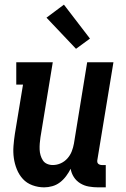

<svg xmlns="http://www.w3.org/2000/svg" viewBox="-20 -798 540 826"><path d="M170 8Q144 8 119.5 -1Q95 -10 78.5 -28Q62 -46 52.5 -69.5Q43 -93 39.5 -118Q36 -143 38 -169.5Q40 -196 44 -222L79 -434H50V-530H207L154 -207Q152 -194 151 -180.5Q150 -167 150.5 -154.5Q151 -142 154.5 -130Q158 -118 164.5 -108Q171 -98 182.5 -93Q194 -88 207 -88Q225 -88 241.5 -95.5Q258 -103 270 -116.5Q282 -130 288.5 -146.5Q295 -163 298 -180L355 -530H468L399 -111Q398 -107 398.5 -102Q399 -97 402 -94Q405 -91 409.5 -89.5Q414 -88 418 -88H435V8H402Q382 8 362 4.5Q342 1 325 -9.5Q308 -20 297.5 -36.5Q287 -53 284 -72Q276 -56 264.5 -40.5Q253 -25 238 -13.5Q223 -2 205 3Q187 8 170 8ZM307 -588 180 -722 255 -778 367 -632Z"/></svg>

Font: Iosevka Slab
Style: Bold Italic
Weight: 700
Italic angle: -9°
Monospace: yes
Designer: Belleve Invis
Foundry: Belleve Invis
Version: Version 11.1.0; ttfautohint (v1.8.3)